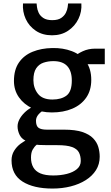

<svg xmlns="http://www.w3.org/2000/svg" viewBox="-20 -843 642 1115"><path d="M285 252Q175 252 111 211.5Q47 171 47 88Q47 57 62 32.8Q77 8.5 99 -8Q121 -24.5 142 -33L216 -22Q205.5 -12.5 192.5 -2Q179.5 8.5 169.8 25.8Q160 43 160 72Q160 105 173 128.2Q186 151.5 214.2 163.8Q242.5 176 289 176Q332 176 368.5 166.8Q405 157.5 427 138.8Q449 120 449 92Q449 62.5 438.2 42Q427.5 21.5 398.2 10.8Q369 0 313 0H258Q229.5 0 207.5 -1.2Q185.5 -2.5 168 -7Q162 -8.5 156.5 -12.2Q151 -16 145 -18Q107.5 -32.5 94.8 -58Q82 -83.5 82 -109Q82 -128.5 92.2 -148.8Q102.5 -169 121.2 -187.8Q140 -206.5 165 -221L236.5 -203Q218.5 -196 203.8 -178.8Q189 -161.5 189 -142Q189 -111.5 203.8 -100.8Q218.5 -90 253 -90H353Q417.5 -90 458 -76.5Q498.5 -63 520.5 -40.2Q542.5 -17.5 550.8 10.2Q559 38 559 67Q559 110.5 537.5 144.8Q516 179 478 203Q440 227 390.5 239.5Q341 252 285 252ZM281.5 -190Q219 -190 169 -213.2Q119 -236.5 90 -277.8Q61 -319 61 -373Q61 -438 90 -480Q119 -522 169.5 -542.5Q220 -563 283.5 -564Q345.5 -565.5 397 -546Q448.5 -526.5 479.2 -485.2Q510 -444 510 -379Q510 -318 480.5 -275.8Q451 -233.5 399.5 -211.8Q348 -190 281.5 -190ZM284.5 -265Q336 -265 366.5 -288.2Q397 -311.5 397 -375.5Q397 -430.5 370.5 -459.2Q344 -488 290 -488Q259 -488 232.5 -479Q206 -470 190 -446Q174 -422 174 -377.5Q174 -332 200.2 -298.5Q226.5 -265 284.5 -265ZM448.5 -470 417 -516.5Q428 -530.5 460.8 -545.5Q493.5 -560.5 532.5 -560.5H588.5V-470ZM282.5 -638Q227 -638 187.8 -664.5Q148.5 -691 129.2 -733.2Q110 -775.5 113.5 -823H192.5Q193 -817.5 194.8 -802Q196.5 -786.5 204.5 -769Q212.5 -751.5 231.2 -738.8Q250 -726 283.5 -726Q317 -726 335.5 -738.8Q354 -751.5 362.5 -769Q371 -786.5 373 -802Q375 -817.5 375.5 -823H452.5Q456 -775.5 435.5 -733.2Q415 -691 375.5 -664.5Q336 -638 282.5 -638Z"/></svg>

Font: Tracken
Style: Regular
Weight: 400
Designer: Eben Sorkin
Foundry: Eben Sorkin
Version: Version 2.001